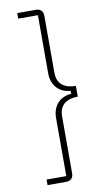

<svg xmlns="http://www.w3.org/2000/svg" viewBox="-99 -804 519 987"><g transform="rotate(-10 161.0 -311.0)"><path d="M66 -760V-731H169V-427C169 -365 208 -322 267 -319V-303C208 -300 169 -257 169 -195V109H66V138H163C188 138 201 124 201 99V-197C201 -256 239 -283 298 -283V-339C239 -339 201 -366 201 -425V-721C201 -746 188 -760 163 -760Z"/></g></svg>

Font: IBM Plex Thai Looped ExtraLight
Style: Regular
Weight: 200
Designer: Mike Abbink, Paul van der Laan, Pieter van Rosmalen, Ben Mitchell, Mark Frömberg
Foundry: Bold Monday
Version: Version 1.0